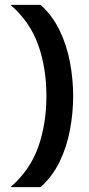

<svg xmlns="http://www.w3.org/2000/svg" viewBox="-20 -698 365 790"><path d="M23 72Q103 3 137 -92.5Q171 -188 171 -303Q171 -418 137 -513.5Q103 -609 23 -678H147Q196 -634 225.5 -572.5Q255 -511 268 -441.5Q281 -372 281 -303Q281 -234 268 -164Q255 -94 225.5 -33Q196 28 147 72Z"/></svg>

Font: Kanit
Style: Regular
Weight: 400
Designer: Katatrad Team
Foundry: CadsonDemak
Version: Version 2.000; ttfautohint (v1.8.3)